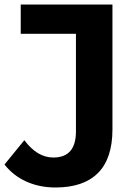

<svg xmlns="http://www.w3.org/2000/svg" viewBox="-36 -720 596 852"><path d="M-16 10 72 -98Q129 -21 201 -21Q301 -21 301 -137V-570H56V-700H463V-146Q463 -17 399 47.5Q335 112 210 112Q139 112 80.5 85.5Q22 59 -16 10Z"/></svg>

Font: Montserrat Alternates
Style: Bold
Weight: 700
Designer: Julieta Ulanovsky
Foundry: Julieta Ulanovsky
Version: Version 7.200